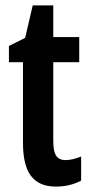

<svg xmlns="http://www.w3.org/2000/svg" viewBox="-20 -680 335 710"><path d="M223 -88C188 -88 177 -111 177 -159V-450H273V-543H177V-660H101L73 -540L13 -510V-450H65V-152C65 -43 102 10 187 10C223 10 253 2 280 -12V-101C259 -93 240 -88 223 -88Z"/></svg>

Font: Noto Sans Khmer ExtraCondensed SemiBold
Style: Regular
Weight: 600
Width: 2
Designer: Danh Hong and the Monotype Design Team
Foundry: Monotype Imaging Inc.
Version: Version 2.004